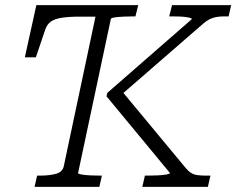

<svg xmlns="http://www.w3.org/2000/svg" viewBox="-20 -730 923 750"><path d="M536 0 546 -44H559Q579 -44 598 -45Q617 -46 630.5 -48.5Q644 -51 644 -54L396 -354L399 -367L729 -655Q730 -658 723 -660Q716 -662 705 -663.5Q694 -665 680 -665.5Q666 -666 651 -666H641L652 -710H883L873 -666H856Q839 -666 825 -663.5Q811 -661 799 -655Q787 -649 773 -637L445 -352L443 -390L706 -73Q716 -61 726.5 -54.5Q737 -48 751 -46Q765 -44 786 -44H802L792 0ZM353 -665H291Q248 -665 220.5 -660.5Q193 -656 178.5 -645.5Q164 -635 157 -615L120 -506H77L122 -710H520L509 -666H500Q482 -666 462 -665Q442 -664 428 -662Q414 -660 413 -656L285 -54Q284 -51 297.5 -48.5Q311 -46 331 -45Q351 -44 369 -44H378L368 0H115L125 -44H136Q173 -44 198.5 -51Q224 -58 229 -80Z"/></svg>

Font: Roboto Serif ExtraLight
Style: Italic
Weight: 250
Italic angle: -10°
Designer: Greg Gazdowicz
Foundry: Commercial Type
Version: Version 1.008